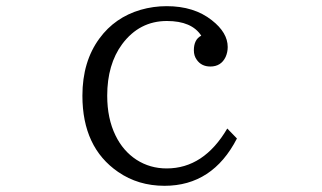

<svg xmlns="http://www.w3.org/2000/svg" viewBox="-20 -580 1040 620"><path d="M745.1 -132.8Q666.5 20 511.2 20Q426.3 20 361.3 -24.9Q246.1 -104 246.1 -271Q246.1 -381.3 301.3 -456.1Q351.1 -523.9 434.1 -548.3Q475.1 -560.1 518.1 -560.1Q606.9 -560.1 664.1 -514.6Q715.3 -474.6 715.3 -428.2Q715.3 -411.1 708.5 -396Q693.8 -365.2 659.2 -365.2Q630.4 -365.2 615.2 -387.2Q606 -399.9 606 -417.5Q606 -452.6 629.9 -464.8Q599.1 -512.2 519 -512.2Q430.2 -512.2 374.5 -437.5Q326.2 -372.1 326.2 -271Q326.2 -197.3 353 -142.6Q377.4 -92.3 420.9 -64Q464.4 -36.1 518.1 -36.1Q638.2 -36.1 713.9 -165Z"/></svg>

Font: BIZ UDPMincho
Style: Regular
Weight: 400
Designer: TypeBank Co., Ltd.
Foundry: Morisawa Inc.
Version: Version 1.06